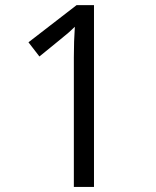

<svg xmlns="http://www.w3.org/2000/svg" viewBox="-20 -734 612 754"><path d="M349.1 0H270V-508.8Q270 -572.3 273.9 -628.9Q263.7 -618.7 251 -607.4Q238.3 -596.2 134.8 -512.2L91.8 -567.9L280.8 -713.9H349.1Z"/></svg>

Font: f0_25643 
Style: Regular
Weight: 400
Foundry: Ascender Corporation
Version: Version 1.10